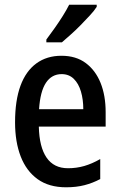

<svg xmlns="http://www.w3.org/2000/svg" viewBox="-20 -786 510 816"><path d="M241 -549Q303 -549 344.5 -518Q386 -487 407.5 -433.5Q429 -380 429 -309V-248H145Q147 -161 178 -116Q209 -71 269 -71Q305 -71 338 -80.5Q371 -90 406 -110V-25Q374 -8 339 1Q304 10 261 10Q188 10 140 -24.5Q92 -59 68 -121Q44 -183 44 -266Q44 -359 67 -421.5Q90 -484 134.5 -516.5Q179 -549 241 -549ZM242 -471Q200 -471 175.5 -434.5Q151 -398 146 -322H334Q334 -363 324 -397Q314 -431 293.5 -451Q273 -471 242 -471ZM391 -757Q381 -741 362.5 -721Q344 -701 323 -679.5Q302 -658 280.5 -639Q259 -620 243 -606H177V-618Q195 -642 213 -667.5Q231 -693 247 -718.5Q263 -744 274 -766H391Z"/></svg>

Font: Noto Sans Bengali Condensed Medium
Style: Regular
Weight: 500
Width: 3
Designer: Jelle Bosma - Monotype Design Team
Foundry: Monotype Imaging Inc.
Version: Version 2.003